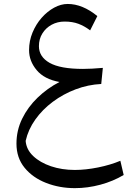

<svg xmlns="http://www.w3.org/2000/svg" viewBox="-20 -619 658 990"><path d="M286.6 -196.3Q208.5 -210.4 169.2 -257.3Q129.9 -304.2 129.9 -360.4Q129.9 -408.2 147.7 -451.2Q165.5 -494.1 194.8 -527.3Q224.1 -560.5 259.3 -579.6Q294.4 -598.6 329.1 -598.6Q405.3 -598.6 481.9 -536.1L444.8 -462.4Q415 -484.9 384.3 -496.3Q353.5 -507.8 313 -507.8Q276.4 -507.8 246.3 -491.5Q216.3 -475.1 198.5 -446.5Q180.7 -418 180.7 -380.9Q180.7 -326.2 235.8 -294.9Q291 -263.7 407.7 -263.7Q449.7 -263.7 510.3 -269L502 -186Q434.1 -182.6 370.1 -158.4Q306.2 -134.3 252.4 -94.2Q198.7 -54.2 162.1 -2.7Q125.5 48.8 112.3 107.4Q115.7 151.9 151.1 185.5Q186.5 219.2 242.9 238.3Q299.3 257.3 365.7 257.3Q421.4 257.3 485.6 244.4Q549.8 231.4 600.6 210L617.7 283.2Q564 315.4 498 333.3Q432.1 351.1 366.2 351.1Q286.6 351.1 217.8 324.2Q148.9 297.4 106.9 246.1Q64.9 194.8 64.9 121.6Q64.9 53.2 94.2 -6.8Q123.5 -66.9 173.6 -115.2Q223.6 -163.6 286.6 -196.3Z"/></svg>

Font: Pinar DS4-Regular
Style: Regular
Weight: 400
Designer: Amin Abedi
Version: Version 2.000